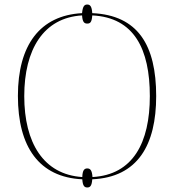

<svg xmlns="http://www.w3.org/2000/svg" viewBox="-20 -782 767 847"><path d="M365 45C377 45 385 39 387 9C588 0 669 -143 669 -358C669 -582 589 -715 387 -724C385 -755 377 -762 365 -762C353 -762 345 -756 342 -724C156 -714 59 -583 59 -359C59 -133 153 0 343 9C345 39 353 45 365 45ZM343 -1C172 -12 87 -152 87 -358C87 -564 172 -704 342 -714C344 -684 352 -678 365 -678C378 -678 385 -684 387 -714C572 -705 641 -565 641 -358C641 -153 567 -11 388 -1C386 -31 378 -39 365 -39C352 -39 344 -31 343 -1Z"/></svg>

Font: Noto Serif Display Thin
Style: Regular
Weight: 100
Designer: Monotype Design Team
Foundry: Monotype Imaging Inc.
Version: Version 2.009